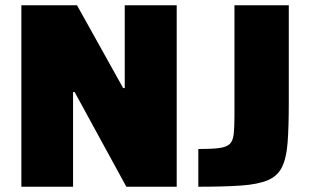

<svg xmlns="http://www.w3.org/2000/svg" viewBox="-20 -708 1173 728"><path d="M61 0V-688H272L447 -374H453V-688H650V0H459L263 -359H257V0ZM732 0V-143Q782 -143 810 -146.5Q838 -150 850.5 -161.5Q863 -173 866 -198.5Q869 -224 869 -268V-688H1075V-319Q1075 -227 1070.5 -167.5Q1066 -108 1049 -74Q1032 -40 995 -24.5Q958 -9 894.5 -4.5Q831 0 732 0Z"/></svg>

Font: Saira Thin ExtraBold
Style: Regular
Weight: 800
Version: Version 1.101